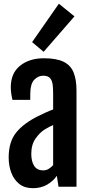

<svg xmlns="http://www.w3.org/2000/svg" viewBox="-20 -988 486 1016"><path d="M181.6 -373.5Q200.2 -382.8 221.7 -392.6Q243.2 -402.3 261.2 -408.7V-490.2Q261.2 -515.6 259 -537.6Q256.8 -559.6 245.8 -573.5Q234.9 -587.4 208.5 -587.4Q182.1 -587.4 161.1 -565.9Q140.1 -544.4 140.1 -486.3V-459.5H45.9Q37.1 -497.6 37.1 -525.9Q37.1 -601.1 86.4 -640.4Q135.7 -679.7 212.4 -679.7Q279.3 -679.7 316.9 -660.9Q354.5 -642.1 369.6 -604.2Q384.8 -566.4 384.8 -508.3V0H289.6L280.8 -57.6Q261.2 -29.3 229 -10.7Q196.8 7.8 154.3 7.8Q110.4 7.8 82 -14.6Q53.7 -37.1 39.8 -74Q25.9 -110.8 25.9 -154.3Q25.9 -237.3 65.4 -286.4Q105 -335.4 181.6 -373.5ZM209 -86.4Q224.6 -86.4 237.8 -94.5Q251 -102.5 261.2 -114.3V-326.2Q252 -322.3 241.2 -316.9Q230.5 -311.5 216.3 -302.7Q190.4 -286.6 168 -254.6Q145.5 -222.7 145.5 -173.3Q145.5 -134.8 160.6 -110.6Q175.8 -86.4 209 -86.4ZM149.9 -765.1 291.5 -968.3 374 -901.4 210.9 -713.9Z"/></svg>

Font: Fjalla One
Style: Regular
Weight: 400
Designer: Irina Smirnova, Eben Sorkin
Foundry: Sorkin Type
Version: Version 1.002; ttfautohint (v1.8.4.7-5d5b);gftools[0.9.25]